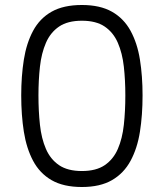

<svg xmlns="http://www.w3.org/2000/svg" viewBox="-20 -747 656 769"><path d="M65 -365Q65 -442 75.5 -508Q86 -574 112.5 -623.5Q139 -673 186.5 -700Q234 -727 308 -727Q381 -727 428.5 -700Q476 -673 503 -623.5Q530 -574 540.5 -508Q551 -442 551 -365Q551 -286 540.5 -219.5Q530 -153 503 -103Q476 -53 428.5 -25.5Q381 2 308 2Q234 2 186.5 -25.5Q139 -53 112.5 -103Q86 -153 75.5 -219.5Q65 -286 65 -365ZM482 -365Q482 -426 476 -480Q470 -534 452 -575.5Q434 -617 399.5 -640.5Q365 -664 308 -664Q251 -664 216.5 -640.5Q182 -617 164 -575.5Q146 -534 140 -480Q134 -426 134 -365Q134 -302 140 -247Q146 -192 164 -150.5Q182 -109 216.5 -85.5Q251 -62 308 -62Q365 -62 399.5 -85.5Q434 -109 452 -150.5Q470 -192 476 -247Q482 -302 482 -365Z"/></svg>

Font: Poppins Light
Style: Regular
Weight: 300
Designer: Ninad Kale (Devanagari), Jonny Pinhorn (Latin)
Version: Version 5.002